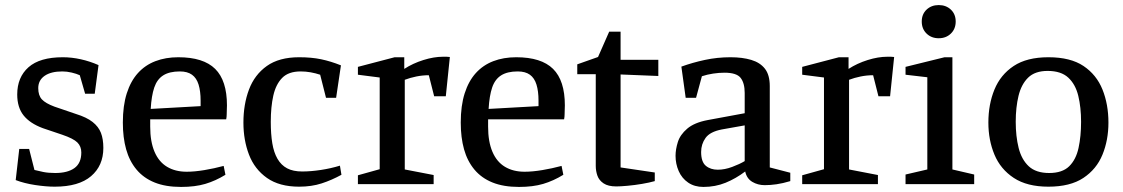

<svg xmlns="http://www.w3.org/2000/svg" viewBox="-20 -727 4432 758"><path d="M196 10Q162 10 119 3.5Q76 -3 42 -16L56 -139H95L116 -56Q131 -52 151 -48Q171 -44 198 -44Q247 -44 274 -63.5Q301 -83 301 -125Q301 -149 285.5 -164.5Q270 -180 226 -195L149 -221Q98 -240 73 -271.5Q48 -303 48 -354Q48 -422 92.5 -461.5Q137 -501 228 -501Q263 -501 299 -493Q335 -485 369 -470L354 -357H316L295 -430Q282 -436 263 -440.5Q244 -445 226 -445Q181 -445 156 -427.5Q131 -410 131 -379Q131 -350 145.5 -334.5Q160 -319 195 -306L280 -277Q322 -264 345.5 -245.5Q369 -227 378.5 -202.5Q388 -178 388 -143Q388 -73 339.5 -31.5Q291 10 196 10Z M695 11Q634 11 590.5 -6.5Q547 -24 519 -57.5Q491 -91 478 -137.5Q465 -184 465 -243Q465 -310 480.5 -358.5Q496 -407 524.5 -438.5Q553 -470 593.5 -485.5Q634 -501 684 -501Q783 -501 829.5 -455Q876 -409 876 -311Q876 -304 875.5 -294.5Q875 -285 875 -275.5Q875 -266 873 -256H573V-227Q573 -168 590 -128Q607 -88 639.5 -68.5Q672 -49 717 -49Q748 -49 787 -55.5Q826 -62 863 -72L870 -37Q831 -13 790.5 -1Q750 11 695 11ZM575 -297 772 -308V-330Q772 -367 764 -393Q756 -419 738 -432Q720 -445 690 -445Q649 -445 624.5 -429.5Q600 -414 589 -381.5Q578 -349 575 -297Z M1161 10Q1083 10 1034 -24.5Q985 -59 963 -116.5Q941 -174 941 -243Q941 -315 963 -373.5Q985 -432 1033.5 -466.5Q1082 -501 1161 -501Q1210 -501 1248 -493Q1286 -485 1326 -469L1307 -341H1267L1244 -432Q1226 -438 1206.5 -441.5Q1187 -445 1167 -445Q1119 -445 1094 -419.5Q1069 -394 1059 -349.5Q1049 -305 1049 -246Q1049 -198 1055 -161.5Q1061 -125 1075.5 -100Q1090 -75 1113.5 -62.5Q1137 -50 1173 -50Q1207 -50 1246.5 -56Q1286 -62 1322 -73L1328 -37Q1290 -16 1250 -3Q1210 10 1161 10Z M1393 0V-35L1479 -59V-421L1393 -432V-463L1538 -501H1576V-455Q1610 -477 1651.5 -490Q1693 -503 1729 -503Q1736 -503 1743 -503Q1750 -503 1756 -502L1740 -347H1694L1673 -430Q1648 -430 1623.5 -425Q1599 -420 1578 -412V-58L1692 -36V0Z M2029 11Q1968 11 1924.5 -6.5Q1881 -24 1853 -57.5Q1825 -91 1812 -137.5Q1799 -184 1799 -243Q1799 -310 1814.5 -358.5Q1830 -407 1858.5 -438.5Q1887 -470 1927.5 -485.5Q1968 -501 2018 -501Q2117 -501 2163.5 -455Q2210 -409 2210 -311Q2210 -304 2209.5 -294.5Q2209 -285 2209 -275.5Q2209 -266 2207 -256H1907V-227Q1907 -168 1924 -128Q1941 -88 1973.5 -68.5Q2006 -49 2051 -49Q2082 -49 2121 -55.5Q2160 -62 2197 -72L2204 -37Q2165 -13 2124.5 -1Q2084 11 2029 11ZM1909 -297 2106 -308V-330Q2106 -367 2098 -393Q2090 -419 2072 -432Q2054 -445 2024 -445Q1983 -445 1958.5 -429.5Q1934 -414 1923 -381.5Q1912 -349 1909 -297Z M2413 9Q2381 9 2363 -3Q2345 -15 2338.5 -33.5Q2332 -52 2332 -72V-434H2259V-473L2341 -502L2385 -602H2430V-491H2579V-427L2430 -433V-66L2565 -46V-12Q2544 -6 2514.5 -1Q2485 4 2457 6.5Q2429 9 2413 9Z M2757 11Q2722 11 2697 -6Q2672 -23 2659.5 -51.5Q2647 -80 2647 -112Q2647 -137 2656 -166Q2665 -195 2693 -219Q2721 -243 2774 -253L2920 -280V-360Q2920 -399 2904 -419.5Q2888 -440 2840 -440Q2819 -440 2795.5 -436.5Q2772 -433 2751 -426L2728 -341H2687L2670 -464Q2714 -480 2763 -490.5Q2812 -501 2864 -501Q2911 -501 2946 -490.5Q2981 -480 3000 -455.5Q3019 -431 3019 -387V-66L3100 -45V-12Q3070 -3 3045.5 0.5Q3021 4 2999 4Q2972 4 2950 -9Q2928 -22 2922 -50Q2885 -22 2844.5 -5.5Q2804 11 2757 11ZM2814 -57Q2841 -57 2870.5 -68Q2900 -79 2920 -91V-232L2830 -216Q2783 -207 2765.5 -182.5Q2748 -158 2748 -127Q2748 -88 2766.5 -72.5Q2785 -57 2814 -57Z M3147 0V-35L3233 -59V-421L3147 -432V-463L3292 -501H3330V-455Q3364 -477 3405.5 -490Q3447 -503 3483 -503Q3490 -503 3497 -503Q3504 -503 3510 -502L3494 -347H3448L3427 -430Q3402 -430 3377.5 -425Q3353 -420 3332 -412V-58L3446 -36V0Z M3555 0V-38L3641 -58V-422L3555 -432V-463L3709 -501H3740V-58L3826 -38V0ZM3686 -576Q3657 -576 3638 -594.5Q3619 -613 3619 -642Q3619 -671 3638 -689Q3657 -707 3686 -707Q3715 -707 3734 -689Q3753 -671 3753 -642Q3753 -613 3734 -594.5Q3715 -576 3686 -576Z M4119 10Q4035 10 3982.5 -24.5Q3930 -59 3906 -116.5Q3882 -174 3882 -243Q3882 -315 3906 -373.5Q3930 -432 3982 -466.5Q4034 -501 4119 -501Q4206 -501 4257.5 -466.5Q4309 -432 4332.5 -373.5Q4356 -315 4356 -243Q4356 -174 4332.5 -116.5Q4309 -59 4257 -24.5Q4205 10 4119 10ZM4122 -44Q4174 -44 4201 -70.5Q4228 -97 4238 -143Q4248 -189 4248 -246Q4248 -303 4237 -348.5Q4226 -394 4197.5 -420.5Q4169 -447 4116 -447Q4066 -447 4039 -420.5Q4012 -394 4001 -348.5Q3990 -303 3990 -246Q3990 -189 4001.5 -143Q4013 -97 4041.5 -70.5Q4070 -44 4122 -44Z"/></svg>

Font: Manuale Medium
Style: Regular
Weight: 500
Designer: Eduardo Tunni / Pablo Cosgaya
Foundry: Eduardo Tunni / Pablo Cosgaya
Version: Version 1.002